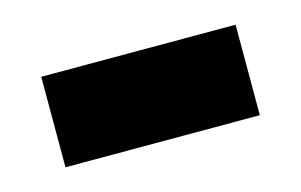

<svg xmlns="http://www.w3.org/2000/svg" viewBox="-35 -393 392 250"><g transform="rotate(-15 161.0 -268.0)"><path d="M30 -207V-329H292V-207Z"/></g></svg>

Font: Noto Sans Tangsa
Style: Bold
Weight: 700
Version: Version 1.504